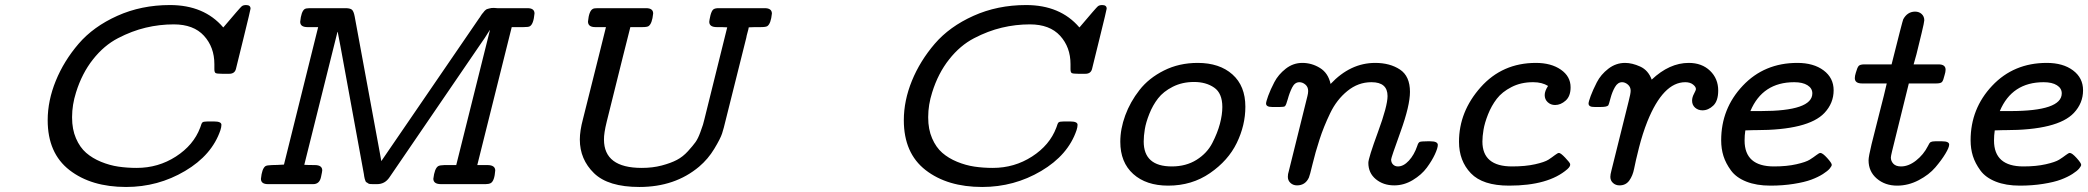

<svg xmlns="http://www.w3.org/2000/svg" viewBox="-20 -726 8233 757"><path d="M168 -252Q168 -329.1 200 -407.5Q231.9 -485.8 290 -553.5Q348.1 -621.1 442.6 -663.6Q537.1 -706.1 649.9 -706.1Q784.7 -706.1 859.9 -618.2H860.8Q927.7 -697.3 933.1 -701.2Q939 -706.1 950.2 -706.1Q967.8 -706.1 967.8 -691.9Q967.8 -688 939.5 -573Q911.1 -458 910.2 -454.1Q905.3 -435.1 883.8 -435.1H856Q835 -435.1 830.1 -438Q825.2 -440.9 825.2 -453.1V-473.1Q825.2 -540 784.2 -585Q743.2 -629.9 665 -629.9Q608.9 -629.9 554.4 -616.9Q500 -604 445.1 -575.4Q390.1 -546.9 346.7 -491.9Q303.2 -437 279.8 -361.8Q264.2 -312.5 264.2 -265.1Q264.2 -263.7 264.2 -262.2Q264.2 -216.3 279.5 -180.7Q294.9 -145 319.6 -123.5Q344.2 -102.1 378.2 -88.1Q412.1 -74.2 446.5 -69.1Q481 -64 519 -64Q604 -64 673.6 -108.9Q743.2 -153.8 769 -222.2Q770 -225.1 771.5 -229Q772.9 -232.9 773.4 -234.9Q773.9 -236.8 775.4 -239.5Q776.9 -242.2 777.3 -242.7Q777.8 -243.2 780.5 -244.6Q783.2 -246.1 785.2 -246.1Q787.1 -246.1 791 -246.6Q794.9 -247.1 799.1 -247.1Q803.2 -247.1 810.1 -247.1H824.2Q853 -247.1 853 -233.9Q853 -225.1 849.1 -212.9Q815.9 -114.7 709.5 -51.8Q603 11.2 477.1 11.2Q339.8 11.2 253.9 -55.4Q168 -122.1 168 -252Z M1008.8 -21Q1012.7 -61 1026.4 -70.8Q1032.2 -74.7 1052.7 -75.2Q1069.8 -75.2 1099.6 -77.1L1234.4 -619.1H1192.4Q1163.6 -619.1 1163.6 -640.1Q1167.5 -680.2 1180.7 -689.9Q1186.5 -693.8 1200.7 -693.8H1341.8Q1359.9 -693.8 1367.2 -688Q1374.5 -682.1 1378.4 -661.1L1473.6 -145Q1475.6 -136.2 1478.5 -118.2Q1481.4 -100.1 1483.4 -90.8L1869.6 -654.8Q1871.6 -656.7 1875 -662.8Q1878.4 -668.9 1880.1 -670.4Q1881.8 -671.9 1885.3 -676.5Q1888.7 -681.2 1890.1 -682.6Q1891.6 -684.1 1895 -687Q1898.4 -689.9 1901.1 -690.4Q1903.8 -690.9 1908.2 -692.4Q1912.6 -693.8 1917 -694.3Q1921.4 -694.8 1926.8 -694.8Q1929.7 -694.8 1934.1 -694.3Q1938.5 -693.8 1940.4 -693.8H2059.6Q2087.4 -693.8 2087.4 -672.9Q2083.5 -629.9 2068.4 -622.1Q2063.5 -619.1 2043.5 -619.1H1997.6L1861.8 -75.2H1901.4Q1932.1 -75.2 1932.6 -54.2Q1929.7 -12.2 1914.6 -3.9Q1906.7 0 1894.5 0H1718.8Q1689 0 1688.5 -21Q1693.4 -62 1707.5 -70.8Q1713.4 -74.7 1732.4 -75.2H1778.8L1911.6 -606.9H1910.6Q1892.6 -577.1 1869.6 -544.9L1515.6 -26.9Q1497.6 0 1466.8 0H1450.7Q1443.8 0 1438.7 -0.5Q1433.6 -1 1430.2 -3.9Q1426.8 -6.8 1424.6 -7.3Q1422.4 -7.8 1420.4 -13.9Q1418.5 -20 1418 -21Q1417.5 -22 1416 -30.5Q1414.6 -39.1 1414.6 -40L1322.8 -541Q1314 -584 1311.5 -600.1H1310.5L1179.7 -76.2Q1193.8 -75.2 1220.7 -75.2Q1250.5 -75.2 1250.5 -54.2Q1250.5 -50.3 1245.6 -27.8Q1239.7 0 1214.8 0H1036.6Q1008.8 0 1008.8 -21Z M2266.1 -175.8Q2266.1 -210 2278.3 -255.9L2342.3 -511.2Q2342.3 -511.2 2369.1 -619.1H2327.1Q2298.3 -619.1 2298.3 -641.1Q2302.2 -683.1 2317.4 -690.9Q2322.3 -693.8 2336.4 -693.8H2527.3Q2555.2 -693.8 2555.2 -672.9Q2551.3 -632.8 2537.1 -623Q2531.2 -619.1 2512.2 -619.1H2465.3Q2458.5 -590.3 2436 -502.9L2372.1 -246.1Q2360.8 -200.2 2361.3 -175.8Q2361.3 -64 2510.3 -64Q2553.2 -64 2589.1 -73.5Q2625 -83 2648.7 -95.5Q2672.4 -107.9 2692.4 -129.9Q2712.4 -151.9 2722.4 -166Q2732.4 -180.2 2741.2 -204.6Q2750 -229 2751.7 -234.6Q2753.4 -240.2 2757.3 -255.9L2847.2 -618.2Q2833 -619.1 2806.2 -619.1Q2776.4 -619.1 2776.4 -640.1Q2776.4 -645 2781.2 -666Q2786.1 -684.1 2792.7 -689Q2799.3 -693.8 2813 -693.8H2995.1Q3022.9 -693.8 3023.4 -672.9Q3019.5 -632.8 3005.4 -623Q2999.5 -619.1 2979 -619.1Q2946.8 -619.1 2932.1 -618.2Q2931.2 -611.3 2927.2 -597.7Q2923.3 -584 2922.4 -577.1L2841.3 -252.9Q2833.5 -219.7 2826.9 -199.5Q2820.3 -179.2 2796.1 -139.2Q2772 -99.1 2736.3 -68.8Q2641.1 11.2 2501 11.2Q2377.9 11.2 2322 -43.2Q2266.1 -97.7 2266.1 -175.8Z M3543.5 -252Q3543.5 -329.1 3575.4 -407.5Q3607.4 -485.8 3665.5 -553.5Q3723.6 -621.1 3818.1 -663.6Q3912.6 -706.1 4025.4 -706.1Q4160.2 -706.1 4235.4 -618.2H4236.3Q4303.2 -697.3 4308.6 -701.2Q4314.5 -706.1 4325.7 -706.1Q4343.3 -706.1 4343.3 -691.9Q4343.3 -688 4314.9 -573Q4286.6 -458 4285.6 -454.1Q4280.8 -435.1 4259.3 -435.1H4231.4Q4210.4 -435.1 4205.6 -438Q4200.7 -440.9 4200.7 -453.1V-473.1Q4200.7 -540 4159.7 -585Q4118.7 -629.9 4040.5 -629.9Q3984.4 -629.9 3929.9 -616.9Q3875.5 -604 3820.6 -575.4Q3765.6 -546.9 3722.2 -491.9Q3678.7 -437 3655.3 -361.8Q3639.6 -312.5 3639.6 -265.1Q3639.6 -263.7 3639.6 -262.2Q3639.6 -216.3 3655 -180.7Q3670.4 -145 3695.1 -123.5Q3719.7 -102.1 3753.7 -88.1Q3787.6 -74.2 3822 -69.1Q3856.4 -64 3894.5 -64Q3979.5 -64 4049.1 -108.9Q4118.7 -153.8 4144.5 -222.2Q4145.5 -225.1 4147 -229Q4148.4 -232.9 4148.9 -234.9Q4149.4 -236.8 4150.9 -239.5Q4152.3 -242.2 4152.8 -242.7Q4153.3 -243.2 4156 -244.6Q4158.7 -246.1 4160.6 -246.1Q4162.6 -246.1 4166.5 -246.6Q4170.4 -247.1 4174.6 -247.1Q4178.7 -247.1 4185.5 -247.1H4199.7Q4228.5 -247.1 4228.5 -233.9Q4228.5 -225.1 4224.6 -212.9Q4191.4 -114.7 4085 -51.8Q3978.5 11.2 3852.5 11.2Q3715.3 11.2 3629.4 -55.4Q3543.5 -122.1 3543.5 -252Z M4397 -167Q4397 -217.8 4416.5 -271Q4436 -324.2 4472.7 -371.1Q4509.3 -418 4569.1 -448Q4628.9 -478 4702.1 -478Q4788.1 -478 4839.1 -432.6Q4890.1 -387.2 4890.1 -305.2Q4890.1 -231.9 4856.2 -162.4Q4822.3 -92.8 4750.7 -43.5Q4679.2 5.9 4585.9 5.9Q4499 5.9 4448 -40Q4397 -85.9 4397 -167ZM4489.3 -168Q4489.3 -69.8 4600.1 -69.8Q4656.2 -69.8 4697.8 -95.9Q4739.3 -122.1 4759.8 -162.1Q4780.3 -202.1 4789.8 -238Q4799.3 -273.9 4799.3 -304.2Q4799.3 -358.4 4767.1 -380.6Q4734.9 -402.8 4688 -402.8Q4641.1 -402.8 4604 -384Q4566.9 -365.2 4545.9 -338.1Q4524.9 -311 4511.5 -277.1Q4498 -243.2 4493.7 -216.6Q4489.3 -189.9 4489.3 -168Z M4971.7 -317.9Q4971.7 -324.7 4980.2 -348.4Q4988.8 -372.1 5004.4 -402.1Q5020 -432.1 5049.3 -455.1Q5078.6 -478 5114.7 -478Q5151.9 -478 5184.3 -458Q5216.8 -438 5226.1 -395Q5304.2 -478 5401.9 -478Q5460 -478 5499.5 -451.9Q5539.1 -425.8 5539.1 -363.8Q5539.1 -309.6 5502 -206.8Q5464.8 -104 5464.8 -97.2Q5464.8 -85 5472.4 -77.4Q5480 -69.8 5491.7 -69.8Q5513.7 -69.8 5534.7 -92.5Q5555.7 -115.2 5567.9 -150.9Q5571.8 -164.1 5577.9 -166.5Q5584 -168.9 5606.9 -168.9H5619.6Q5648.4 -168.9 5648.9 -154.8Q5648.9 -142.6 5637.5 -117.7Q5626 -92.8 5605.5 -64.9Q5585 -37.1 5550.3 -16.1Q5515.6 4.9 5477.1 4.9Q5434.1 4.9 5404.5 -19.5Q5375 -43.9 5375 -84Q5375 -102.1 5412.8 -205.1Q5450.7 -308.1 5450.7 -347.2Q5450.7 -401.9 5387.7 -401.9Q5387.2 -401.9 5386.7 -401.9Q5335 -401.9 5292.5 -367.4Q5250 -333 5224.4 -279.5Q5198.7 -226.1 5182.4 -175.5Q5166 -125 5155 -79.1Q5144 -33.2 5140.6 -25.9Q5126.5 4.9 5093.8 4.9Q5078.6 4.9 5068.1 -4.6Q5057.6 -14.2 5057.6 -28.8Q5057.6 -40 5061 -49.8L5134.8 -347.2Q5137.7 -358.4 5137.7 -367.2Q5137.7 -383.3 5126.7 -392.6Q5115.7 -401.9 5103 -401.9Q5085 -401.9 5074.5 -380.9Q5064 -359.9 5057.4 -335.4Q5050.8 -311 5045.9 -307.1Q5042 -304.2 5026.9 -304.2H4997.1Q4996.1 -304.2 4995.6 -304.2Q4971.7 -304.2 4971.7 -317.9Z M5732.4 -167Q5732.4 -286.1 5817.9 -382.1Q5903.3 -478 6035.6 -478Q6095.7 -478 6134 -451.4Q6172.4 -424.8 6172.4 -381.8Q6172.4 -346.7 6152.8 -329.3Q6133.3 -312 6111.3 -312Q6094.2 -312 6082.3 -323Q6070.3 -334 6070.3 -351.1Q6070.3 -367.2 6083.5 -387.2Q6059.6 -401.9 6025.4 -401.9Q6024.4 -401.9 6023.4 -401.9Q5976.6 -401.9 5939.5 -382.8Q5902.3 -363.8 5881.3 -336.4Q5860.4 -309.1 5846.9 -275.1Q5833.5 -241.2 5829.1 -214.6Q5824.7 -188 5824.7 -168Q5824.7 -69.8 5941.4 -69.8Q5994.6 -69.8 6032.5 -78.4Q6070.3 -86.9 6085 -96.4Q6099.6 -106 6110.6 -114.5Q6121.6 -123 6126.5 -123Q6133.3 -123 6150.9 -104.5Q6168.5 -85.9 6170.4 -80.1Q6173.3 -71.3 6159.7 -59.1Q6085.4 5.9 5929.7 5.9Q5825.7 5.9 5779.1 -43Q5732.4 -91.8 5732.4 -167Z M6243.2 -317.9Q6243.2 -324.7 6251.7 -347.9Q6260.3 -371.1 6275.9 -401.6Q6291.5 -432.1 6321.3 -455.1Q6351.1 -478 6387.2 -478Q6415 -478 6446.8 -463.6Q6478.5 -449.2 6492.2 -412.1Q6562 -478 6638.2 -478Q6689.9 -478 6722.2 -447Q6754.4 -416 6754.4 -369.1Q6754.4 -328.1 6734.9 -309.6Q6715.3 -291 6692.4 -291Q6675.3 -291 6663.3 -301.5Q6651.4 -312 6651.4 -329.1Q6651.4 -342.3 6658.9 -356.2Q6666.5 -370.1 6666.5 -375Q6666.5 -383.8 6655 -392.8Q6643.6 -401.9 6624.5 -401.9Q6537.6 -401.9 6475.1 -247.1Q6456.1 -199.2 6442.1 -144Q6428.2 -88.9 6422.9 -61Q6417.5 -33.2 6403.8 -14.2Q6390.1 4.9 6365.2 4.9Q6350.1 4.9 6339.6 -4.6Q6329.1 -14.2 6329.1 -28.8Q6329.1 -37.6 6333.5 -54.2L6401.4 -327.1Q6409.2 -356.9 6409.2 -368.2Q6409.2 -383.3 6398.2 -392.6Q6387.2 -401.9 6375.5 -401.9Q6358.4 -401.9 6347.4 -382.8Q6336.4 -363.8 6329.8 -338.9Q6323.2 -314 6321.3 -311Q6316.4 -304.2 6291.5 -304.2H6267.1Q6243.2 -303.7 6243.2 -317.9Z M6766.1 -172.9Q6766.1 -297.9 6851.1 -387.9Q6936 -478 7066.4 -478Q7130.4 -478 7169.9 -448.5Q7209.5 -418.9 7209.5 -370.1Q7209.5 -319.3 7173.3 -280.8Q7109.4 -212.9 6902.3 -212.9H6894Q6888.2 -212.9 6877.2 -212.4Q6866.2 -211.9 6861.3 -211.9Q6858.4 -191.9 6858.4 -171.9Q6858.4 -69.8 6974.1 -69.8Q7024.9 -69.8 7062.5 -78.4Q7100.1 -86.9 7115.2 -96.4Q7130.4 -106 7141.4 -114.5Q7152.3 -123 7157.2 -123Q7166 -123 7184.1 -103Q7202.1 -83 7202.1 -76.2Q7202.1 -71.3 7194.1 -61.5Q7186 -51.8 7167.2 -39.8Q7148.4 -27.8 7121.8 -17.8Q7095.2 -7.8 7052.2 -1Q7009.3 5.9 6960.4 5.9Q6905.3 5.9 6865.2 -10Q6825.2 -25.9 6804.7 -54Q6784.2 -82 6775.1 -110.8Q6766.1 -139.6 6766.1 -172.9ZM6881.3 -288.1H6922.4Q7125.5 -288.1 7125.5 -357.9Q7125.5 -377.9 7106.4 -389.9Q7087.4 -401.9 7054.2 -401.9Q6929.2 -401.9 6881.3 -288.1Z M7293 -418Q7293 -426.8 7296.9 -439Q7302.7 -460 7308.3 -466.1Q7314 -472.2 7331.1 -472.2H7438Q7481 -644 7483.9 -649.9Q7500 -679.7 7530.3 -680.2Q7546.4 -680.2 7556.6 -670.7Q7566.9 -661.1 7566.9 -646Q7566.9 -639.2 7556.4 -595.5Q7545.9 -551.8 7536.1 -512.2L7524.9 -472.2H7623Q7650.9 -472.2 7650.9 -451.2Q7650.9 -442.4 7647 -430.2Q7642.1 -409.2 7637 -403.1Q7631.8 -397 7614.3 -397H7505.9L7439.9 -129.9Q7435.1 -109.9 7435.1 -105Q7435.1 -90.8 7445.1 -80.3Q7455.1 -69.8 7475.1 -69.8Q7504.9 -69.8 7534.4 -93Q7564 -116.2 7581.1 -149.9Q7586.9 -163.1 7592.5 -166Q7598.1 -168.9 7609.9 -168.9H7637.2Q7665 -168.9 7665 -155.8Q7665 -144.5 7650.1 -119.9Q7635.3 -95.2 7610.6 -66.2Q7585.9 -37.1 7544.9 -15.6Q7503.9 5.9 7460 5.9Q7412.1 5.9 7379.6 -22Q7347.2 -49.8 7347.2 -94.2Q7347.2 -108.4 7359.1 -157.7Q7371.1 -207 7390.6 -282.5Q7410.2 -357.9 7418.9 -397H7321.3Q7293 -397 7293 -418Z M7749.5 -172.9Q7749.5 -297.9 7834.5 -387.9Q7919.4 -478 8049.8 -478Q8113.8 -478 8153.3 -448.5Q8192.9 -418.9 8192.9 -370.1Q8192.9 -319.3 8156.7 -280.8Q8092.8 -212.9 7885.7 -212.9H7877.4Q7871.6 -212.9 7860.6 -212.4Q7849.6 -211.9 7844.7 -211.9Q7841.8 -191.9 7841.8 -171.9Q7841.8 -69.8 7957.5 -69.8Q8008.3 -69.8 8045.9 -78.4Q8083.5 -86.9 8098.6 -96.4Q8113.8 -106 8124.8 -114.5Q8135.7 -123 8140.6 -123Q8149.4 -123 8167.5 -103Q8185.5 -83 8185.5 -76.2Q8185.5 -71.3 8177.5 -61.5Q8169.4 -51.8 8150.6 -39.8Q8131.8 -27.8 8105.2 -17.8Q8078.6 -7.8 8035.6 -1Q7992.7 5.9 7943.8 5.9Q7888.7 5.9 7848.6 -10Q7808.6 -25.9 7788.1 -54Q7767.6 -82 7758.5 -110.8Q7749.5 -139.6 7749.5 -172.9ZM7864.7 -288.1H7905.8Q8108.9 -288.1 8108.9 -357.9Q8108.9 -377.9 8089.8 -389.9Q8070.8 -401.9 8037.6 -401.9Q7912.6 -401.9 7864.7 -288.1Z"/></svg>

Font: CMU Concrete
Style: BoldItalic
Weight: 700
Italic angle: -14.04°
Version: Version 0.7.0